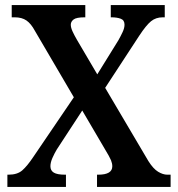

<svg xmlns="http://www.w3.org/2000/svg" viewBox="-20 -734 698 754"><path d="M9 0V-48H14Q48 -48 67.5 -65Q87 -82 111 -118L270 -352L117 -613Q102 -641 84 -653.5Q66 -666 38 -666H26V-714H315V-666H312Q280 -666 269 -657.5Q258 -649 258 -637Q258 -626 264.5 -611.5Q271 -597 282 -578L362 -442L445 -576Q454 -592 461.5 -608Q469 -624 469 -637Q469 -655 454 -660.5Q439 -666 418 -666H415V-714H627V-666H619Q592 -666 573 -650.5Q554 -635 527 -594L393 -389L563 -101Q582 -71 601 -59.5Q620 -48 637 -48H650V0H361V-48H366Q421 -48 421 -81Q421 -92 416 -104.5Q411 -117 391 -150L303 -300L203 -147Q194 -132 186 -114Q178 -96 178 -81Q178 -64 191.5 -56Q205 -48 235 -48H239V0Z"/></svg>

Font: Noto Serif Tamil SemiCondensed SemiBold
Style: Regular
Weight: 600
Width: 4
Designer: Indian Type Foundry, Tom Grace, and the Monotype Design Team
Foundry: Monotype Imaging Inc.
Version: Version 2.004; ttfautohint (v1.8.4.7-5d5b)